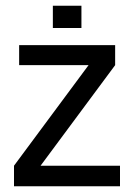

<svg xmlns="http://www.w3.org/2000/svg" viewBox="-20 -652 466 672"><path d="M400 -72V0H29V-72L290 -424H47V-494H383V-424L122 -72ZM265 -554H165V-632H265Z"/></svg>

Font: Blinker
Style: Regular
Weight: 400
Designer: Juergen Huber
Foundry: supertype
Version: Version 1.017;hotconv 1.0.117;makeotfexe 2.5.65602